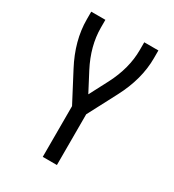

<svg xmlns="http://www.w3.org/2000/svg" viewBox="-178 -838 855 941"><g transform="rotate(30 250.0 -367.5)"><path d="M210 0V-287L125 -449Q60 -572 60 -691V-735H140V-691Q140 -588 195 -482L250 -377L305 -482Q360 -588 360 -691V-735H440V-691Q440 -572 375 -449L290 -287V0Z"/></g></svg>

Font: Iosevka SS08
Style: Regular
Weight: 400
Monospace: yes
Designer: Belleve Invis
Foundry: Belleve Invis
Version: 2.1.0; ttfautohint (v1.8.2)